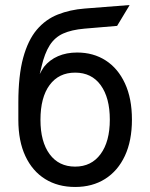

<svg xmlns="http://www.w3.org/2000/svg" viewBox="-20 -732 598 764"><path d="M279 12Q210.5 12 159.8 -19.5Q109 -51 81 -110.8Q53 -170.5 53 -255V-324Q53 -431.5 72.2 -502Q91.5 -572.5 126.5 -613.8Q161.5 -655 210 -674.2Q258.5 -693.5 317 -698L496 -712L446 -629L316 -618Q264.5 -613.5 231.2 -598.5Q198 -583.5 177.8 -551.8Q157.5 -520 145 -466Q143 -456.5 141.2 -449.8Q139.5 -443 138 -437Q142 -444.5 146.2 -452.2Q150.5 -460 155 -466Q177.5 -494 211 -508.5Q244.5 -523 287 -523Q351.5 -523 400.5 -491.5Q449.5 -460 477.2 -400.2Q505 -340.5 505 -256Q505 -172 477 -112Q449 -52 398.2 -20Q347.5 12 279 12ZM279 -69Q343.5 -69 380.2 -118.8Q417 -168.5 417 -256Q417 -343 380.8 -393Q344.5 -443 279 -443Q214 -443 177.5 -393.8Q141 -344.5 141 -255Q141 -168 177.5 -118.5Q214 -69 279 -69Z"/></svg>

Font: Undotted
Style: Regular
Weight: 400
Designer: Delve Withrington, Dave Bailey, Thomas Jockin
Foundry: Delve Fonts LLC
Version: Version 4.000